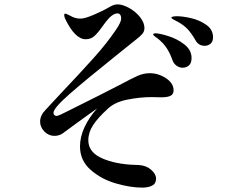

<svg xmlns="http://www.w3.org/2000/svg" viewBox="-20 -818 1040 876"><path d="M345 -150Q345 -193 365.5 -237.5Q386 -282 423 -323L389 -299Q370 -285 329.5 -256Q289 -227 275 -216Q254 -198 229 -198Q202 -198 182.5 -218Q163 -238 163 -263Q163 -292 189 -318Q195 -325 254 -388Q344 -483 406 -552Q468 -621 509 -682Q533 -717 533 -734Q533 -744 528.5 -750.5Q524 -757 516 -757Q499 -757 479 -737Q467 -725 447 -697Q426 -667 410 -653Q394 -639 371 -639Q322 -639 277 -733Q273 -742 273 -749Q273 -756 278 -756Q281 -756 299 -747Q322 -733 347 -733Q367 -733 409 -751Q451 -769 483 -788Q501 -798 517 -798Q539 -798 568.5 -782Q598 -766 618.5 -740.5Q639 -715 639 -690Q639 -675 630 -664Q621 -653 599 -636L580 -621Q561 -605 539 -588Q517 -571 498 -555Q373 -455 298.5 -390Q224 -325 224 -303Q224 -297 228 -293Q232 -289 238 -289Q243 -289 259.5 -296.5Q276 -304 293 -313L335 -334Q428 -380 523 -429Q581 -460 608 -472Q635 -484 663 -484Q703 -484 737.5 -461Q772 -438 772 -406Q772 -388 758 -381Q744 -374 716 -374L672 -375Q619 -375 561 -363.5Q503 -352 471 -321Q427 -281 405 -247.5Q383 -214 383 -178Q383 -128 435 -101Q487 -74 570 -67L614 -65Q647 -63 669.5 -43.5Q692 -24 692 -3Q692 20 674 29Q656 38 629 38Q574 38 507.5 18.5Q441 -1 393 -43.5Q345 -86 345 -150ZM871 -636Q852 -668 836 -685Q820 -702 794 -717Q783 -723 776 -726.5Q769 -730 765.5 -732.5Q762 -735 762 -738Q762 -741 770 -742.5Q778 -744 786 -744Q814 -744 852.5 -735Q891 -726 921.5 -704.5Q952 -683 952 -648Q952 -628 940.5 -618.5Q929 -609 914 -609Q885 -609 871 -636ZM767 -543Q756 -575 740.5 -598.5Q725 -622 700 -642Q695 -646 687 -651.5Q679 -657 679 -661Q679 -666 690 -666Q707 -666 747.5 -653.5Q788 -641 821 -615.5Q854 -590 854 -553Q854 -530 842 -519.5Q830 -509 813 -509Q799 -509 786 -518Q773 -527 767 -543Z"/></svg>

Font: Shippori Mincho SemiBold
Style: Regular
Weight: 600
Designer: FONTDASU
Foundry: FONTDASU / Google Inc. / but / Adobe
Version: Version 3.110; ttfautohint (v1.8.3)